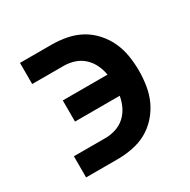

<svg xmlns="http://www.w3.org/2000/svg" viewBox="-124 -637 748 755"><g transform="rotate(-30 250.0 -260.0)"><path d="M59 0V-96H202Q226 -96 249.5 -103.5Q273 -111 291 -127.5Q309 -144 319.5 -166Q330 -188 334 -212H131V-308H334Q330 -332 319.5 -354Q309 -376 291 -392.5Q273 -409 249.5 -416.5Q226 -424 202 -424H59V-520H202Q236 -520 270 -513.5Q304 -507 333.5 -491Q363 -475 386.5 -449Q410 -423 424 -392.5Q438 -362 443.5 -328Q449 -294 449 -260Q449 -226 443.5 -192Q438 -158 424 -127.5Q410 -97 386.5 -71Q363 -45 333.5 -29Q304 -13 270 -6.5Q236 0 202 0Z"/></g></svg>

Font: Iosevka Fixed
Style: Bold
Weight: 700
Monospace: yes
Designer: Belleve Invis
Foundry: Belleve Invis
Version: Version 32.3.0